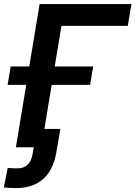

<svg xmlns="http://www.w3.org/2000/svg" viewBox="-21 -748 688 975"><path d="M646.5 -727.5 627.9 -616.7H291L189 0H59.6L180.2 -727.5ZM17.6 -316.9 33.2 -410.6H452.1L436.5 -316.9ZM62 207Q45.4 207 29.5 206.3Q13.7 205.6 -1.5 204.1L18.1 105Q30.3 106 43.7 106.4Q57.1 106.9 69.3 106.9Q99.1 106.9 118.9 88.6Q138.7 70.3 145 32.2L150.4 0H105L120.6 -93.3H285.6L264.6 28.3Q249 116.7 197.3 161.9Q145.5 207 62 207Z"/></svg>

Font: Inter 24pt SemiBold
Style: Italic
Weight: 600
Italic angle: -9.3988°
Designer: Rasmus Andersson
Foundry: rsms
Version: Version 4.001;git-66647c0bb